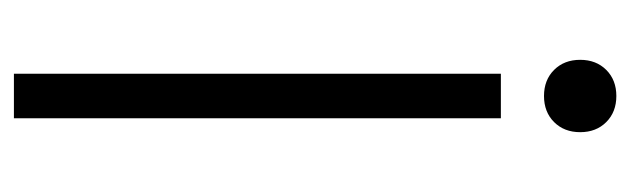

<svg xmlns="http://www.w3.org/2000/svg" viewBox="-335 -571 906 276"><g transform="rotate(90 118.0 -433.0)"><path d="M86 0V-700H150V0ZM118 -762Q95 -762 80.5 -776.5Q66 -791 66 -814Q66 -837 80.5 -851.5Q95 -866 118 -866Q141 -866 155.5 -851.5Q170 -837 170 -814Q170 -791 155.5 -776.5Q141 -762 118 -762Z"/></g></svg>

Font: Space Grotesk Light
Style: Regular
Weight: 300
Designer: Florian Karsten
Foundry: Florian Karsten
Version: Version 2.000